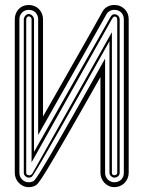

<svg xmlns="http://www.w3.org/2000/svg" viewBox="-20 -769 581 790"><path d="M509.5 -58.1Q509.5 -45.7 504.9 -34.9Q500.2 -24.2 492.3 -16.1Q484.4 -8.1 473.6 -3.5Q462.9 1 450.4 1Q438 1 427.6 -3.9Q417.2 -8.8 409.5 -17Q401.9 -25.1 397.6 -35.8Q393.3 -46.4 393.3 -58.1V-452.1Q347.7 -371.3 312.4 -309.4Q277.1 -247.6 250.4 -201.3Q223.6 -155 204.6 -122.7Q185.5 -90.3 172.4 -68.8Q159.2 -47.4 151 -35Q142.8 -22.7 137.6 -16.4Q132.3 -10 129.4 -7.8Q126.5 -5.6 123.8 -4.6Q111.8 1 97.9 1Q85.4 1 75.1 -3.9Q64.7 -8.8 57 -17Q49.3 -25.1 45 -35.8Q40.8 -46.4 40.8 -58.1V-689.5Q40.8 -701.9 44.9 -712.6Q49.1 -723.4 56.6 -731.4Q64.2 -739.5 74.7 -744Q85.2 -748.5 97.9 -748.5Q110.6 -748.5 121.5 -744.1Q132.3 -739.7 140.1 -731.8Q147.9 -723.9 152.5 -713Q157 -702.1 157 -689.5V-289.6Q201.7 -367.9 235.7 -427.7Q269.8 -487.5 295 -532.1Q320.3 -576.7 337.8 -607.4Q355.2 -638.2 366.7 -658.6Q378.2 -679 384.6 -690.6Q391.1 -702.1 394.3 -708Q397.5 -713.9 398.4 -715.7Q399.4 -717.5 399.9 -718.5Q407 -732.2 419.9 -740.4Q432.9 -748.5 450.4 -748.5Q463.6 -748.5 474.9 -743.7L477.3 -742.7V-742.4Q491.9 -735.4 500.7 -721.6Q509.5 -707.8 509.5 -689.5ZM489.5 -689.5Q489.5 -698.2 486.6 -705.4Q483.6 -712.6 478.5 -717.8Q473.4 -722.9 466.2 -725.7Q459 -728.5 450.4 -728.5Q439.5 -728.5 430.9 -723.4Q422.4 -718.3 417.5 -709.7Q417.2 -709.2 416.6 -708.3Q416 -707.3 414.2 -703.7Q412.4 -700.2 408.4 -693.4Q404.5 -686.5 397.7 -674.3Q390.9 -662.1 380.4 -643.7Q369.9 -625.2 354.9 -598.4Q339.8 -571.5 319.5 -535.6Q299.1 -499.8 272.3 -452.6Q245.6 -405.5 212 -346.2Q178.5 -286.9 137 -213.6V-689.5Q137 -698.2 134 -705.4Q131.1 -712.6 126 -717.8Q120.8 -722.9 113.6 -725.7Q106.4 -728.5 97.9 -728.5Q89.6 -728.5 82.6 -725.5Q75.7 -722.4 70.6 -717.2Q65.4 -711.9 62.6 -704.8Q59.8 -697.8 59.8 -689.5V-58.1Q59.8 -50.3 62.6 -43.2Q65.4 -36.1 70.6 -30.8Q75.7 -25.4 82.6 -22.2Q89.6 -19 97.9 -19Q106.7 -19 114 -22Q115.7 -22.5 117.6 -23.6Q119.4 -24.7 122.6 -28.3Q125.7 -32 130.7 -39.1Q135.7 -46.1 143.7 -58.8Q151.6 -71.5 163.1 -90.5Q174.6 -109.4 190.6 -136.7Q206.5 -164.1 227.5 -200.8Q248.5 -237.5 275.8 -285.4Q303 -333.3 336.8 -393.4Q370.6 -453.6 412.4 -527.8V-58.1Q412.4 -50.3 415.2 -43.2Q418 -36.1 423.1 -30.8Q428.2 -25.4 435.2 -22.2Q442.1 -19 450.4 -19Q459 -19 466.2 -21.9Q473.4 -24.7 478.5 -29.8Q483.6 -34.9 486.6 -42.1Q489.5 -49.3 489.5 -58.1ZM77.9 -689.5Q77.9 -693.1 79.6 -697Q81.3 -700.9 84.1 -704.1Q86.9 -707.3 90.6 -709.4Q94.2 -711.4 97.9 -711.4Q102.1 -711.4 106 -709.6Q109.9 -707.8 113 -704.6Q116.2 -701.4 118 -697.5Q119.9 -693.6 119.9 -689.5V-144Q166.7 -226.6 204.6 -293.3Q242.4 -360.1 272.5 -413.1Q302.5 -466.1 325.4 -506.6Q348.4 -547.1 365.5 -577.1Q382.6 -607.2 394.3 -627.9Q406 -648.7 413.7 -662.2Q421.4 -675.8 425.8 -683.5Q430.2 -691.2 432.4 -694.9Q434.6 -698.7 435.2 -699.7Q435.8 -700.7 436 -701.2Q438.7 -705.3 442.3 -707.9Q445.8 -710.4 450.4 -710.4Q455.1 -710.4 459.1 -708.7Q463.1 -707 466.1 -704.1Q469 -701.2 470.7 -697.4Q472.4 -693.6 472.4 -689.5V-58.1Q472.4 -53.7 470.6 -49.9Q468.8 -46.1 465.6 -43.6Q462.4 -41 458.5 -39.6Q454.6 -38.1 450.4 -38.1Q447 -38.1 443.5 -39.7Q439.9 -41.3 437 -43.9Q434.1 -46.6 432.3 -50.3Q430.4 -54 430.4 -58.1V-599.4Q383.8 -516.4 346.1 -449.2Q308.3 -382.1 278.2 -328.6Q248 -275.1 224.9 -234.5Q201.7 -193.8 184.3 -163.6Q167 -133.3 154.9 -112.4Q142.8 -91.6 134.5 -78Q126.2 -64.5 121.5 -56.9Q116.7 -49.3 113.9 -45.7Q111.1 -42 109.9 -41.1Q108.6 -40.3 107.7 -40Q103 -38.1 97.9 -38.1Q94.5 -38.1 90.9 -39.7Q87.4 -41.3 84.5 -43.9Q81.5 -46.6 79.7 -50.3Q77.9 -54 77.9 -58.1ZM109.9 -689.5Q109.9 -694.1 106.6 -697.9Q103.3 -701.7 97.9 -701.7Q94 -701.7 90.9 -697.5Q87.9 -693.4 87.9 -689.5V-58.1Q87.9 -54.2 90.2 -51.1Q92.5 -48.1 97.9 -48.1H99.4Q99.6 -46.9 101.6 -47.4Q103.5 -47.9 105.8 -49Q108.2 -50 110.2 -51.8Q112.3 -53.5 113 -54.9L440.4 -636.5V-58.1Q440.4 -54.2 442.7 -51.1Q445.1 -48.1 450.4 -48.1Q455.1 -48.1 458.7 -50.4Q462.4 -52.7 462.4 -58.1V-685.3Q462.4 -691.7 460.4 -696.2Q458.5 -700.7 451.7 -700.7Q447.8 -700.7 445.4 -697.6Q443.1 -694.6 440.9 -691.4L109.9 -100.8Z"/></svg>

Font: TafelwerkOT
Style: Regular
Weight: 400
Designer: Peter Wiegel
Foundry: Peter Wiegel, based on an original design named Oxford by Christine Lord, 1969
Version: Version 1.000